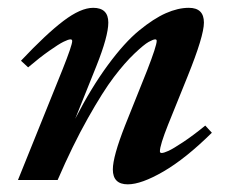

<svg xmlns="http://www.w3.org/2000/svg" viewBox="-20 -465 596 496"><path d="M26.4 0 141.6 -285.6Q166.5 -348.1 166.5 -358.9Q166.5 -363.3 162.1 -363.3Q156.7 -363.3 144.3 -357.2Q131.8 -351.1 107.2 -333.7Q82.5 -316.4 52.7 -291L34.2 -308.1Q99.1 -377 143.8 -410.9Q188.5 -444.8 220.7 -444.8Q259.8 -444.8 259.8 -406.7Q259.8 -371.6 229 -294.4L174.3 -158.2Q215.8 -238.8 258.8 -297.1Q301.8 -355.5 339.4 -386.2Q377 -417 408.4 -430.9Q439.9 -444.8 467.8 -444.8Q506.8 -444.8 506.8 -406.7Q506.8 -372.1 464.8 -268.1L414.1 -142.6Q393.1 -89.8 393.1 -74.2Q393.1 -69.8 397.5 -69.8Q403.3 -69.8 415.5 -75.4Q427.7 -81.1 453.1 -97.9Q478.5 -114.7 510.3 -140.6L527.3 -122.1Q459.5 -55.2 402.3 -22Q345.2 11.2 310.1 11.2Q271.5 11.2 271.5 -27.3Q271.5 -60.5 303.2 -141.1L359.9 -282.7Q384.8 -346.7 384.8 -359.4Q384.8 -363.3 380.9 -363.3Q376 -363.3 364 -356.7Q352.1 -350.1 327.1 -326.4Q302.2 -302.7 274.2 -265.9Q246.1 -229 206.8 -159.2Q167.5 -89.4 128.9 0Z"/></svg>

Font: Elstob
Style: Bold Italic
Weight: 700
Italic angle: -20°
Designer: Peter S. Baker
Version: Version 1.015